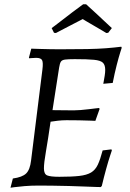

<svg xmlns="http://www.w3.org/2000/svg" viewBox="-20 -866 608 896"><path d="M185 -80Q185 -54 200 -47.5Q215 -41 257 -41Q315 -41 350 -45Q385 -49 405 -61Q425 -73 436.5 -97.5Q448 -122 459 -164L500 -169L502 -164Q502 -164 494 -140Q486 -116 475.5 -78Q465 -40 455 2L450 7Q450 7 429 6.5Q408 6 374.5 4.5Q341 3 301.5 2Q262 1 225 0.5Q188 0 161 0Q125 0 95 2.5Q65 5 47 7.5Q29 10 29 10L40 -33Q84 -39 102 -56.5Q120 -74 125 -117L178 -542Q182 -574 176.5 -585Q171 -596 149 -596Q141 -596 128.5 -595Q116 -594 116 -594L115 -597L126 -639Q126 -639 138 -638.5Q150 -638 170 -637.5Q190 -637 213 -636.5Q236 -636 257 -636Q334 -636 386.5 -637Q439 -638 476.5 -641Q514 -644 546 -648L548 -643Q548 -643 541 -621Q534 -599 524.5 -562Q515 -525 506 -479L462 -475Q462 -475 464 -486Q466 -497 468.5 -512Q471 -527 471 -540Q471 -563 460 -573.5Q449 -584 418.5 -587Q388 -590 329 -590Q298 -590 283.5 -588Q269 -586 264 -578Q259 -570 256 -551L225 -352Q241 -352 271.5 -351.5Q302 -351 324 -351Q337 -351 356.5 -352.5Q376 -354 395.5 -356.5Q415 -359 428.5 -360.5Q442 -362 442 -362L445 -358L425 -302Q425 -302 402.5 -303Q380 -304 348.5 -304.5Q317 -305 290 -305Q269 -305 248.5 -302.5Q228 -300 216 -298Q204 -214 194.5 -160Q185 -106 185 -80ZM221 -735Q221 -735 236 -746Q251 -757 272.5 -774Q294 -791 316 -807.5Q338 -824 353 -835Q368 -846 368 -846H382Q382 -846 394 -835Q406 -824 424 -807.5Q442 -791 460 -774Q478 -757 490 -746Q502 -735 502 -735L485 -713L476 -712Q476 -712 459.5 -722Q443 -732 421 -744.5Q399 -757 382.5 -767Q366 -777 366 -777Q366 -777 353.5 -770.5Q341 -764 322.5 -754.5Q304 -745 285 -735Q266 -725 253.5 -718.5Q241 -712 241 -712L232 -713Z"/></svg>

Font: Alegreya
Style: Italic
Weight: 400
Italic angle: -7°
Designer: Juan Pablo del Peral
Foundry: Huerta Tipografica
Version: Version 2.009